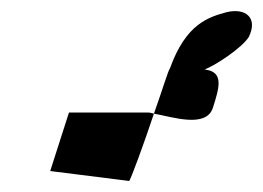

<svg xmlns="http://www.w3.org/2000/svg" viewBox="-20 -516 477 348"><path d="M71 -206 214 -188C216 -188 240 -253 259 -310C255 -311 252 -312 249 -312H105ZM259 -310C293 -304 354 -283 366 -321C377 -356 387 -386 351 -390C373 -399 418 -429 431 -449C448 -484 425 -502 391 -494C358 -485 317 -473 288 -392C285 -389 274 -352 259 -310Z"/></svg>

Font: bitstorm
Style: maxcnobl
Weight: 400
Version: Version 0.2